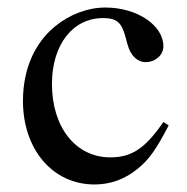

<svg xmlns="http://www.w3.org/2000/svg" viewBox="-20 -480 496 510"><path d="M414 -156C366 -86 330 -62 273 -62C181 -62 118 -142 118 -257C118 -361 173 -432 254 -432C290 -432 303 -420 313 -383L319 -361C327 -332 345 -315 367 -315C393 -315 414 -334 414 -357C414 -413 344 -460 260 -460C213 -460 165 -442 125 -409C71 -364 41 -295 41 -212C41 -83 120 10 231 10C274 10 312 -4 346 -32C376 -56 396 -85 428 -147Z"/></svg>

Font: XITS
Style: Regular
Weight: 400
Designer: MicroPress Inc., with final additions and corrections provided by Coen Hoffman, Elsevier (retired)
Version: Version 1.302